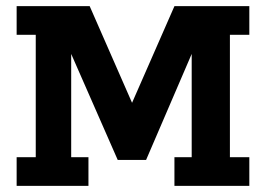

<svg xmlns="http://www.w3.org/2000/svg" viewBox="-20 -603 862 623"><path d="M34 0V-93H96V-490H34V-583H271L417 -250H400L546 -583H789V-490H726V-93H789V0H546V-93H602V-428L454 -84H362L211 -428V-93H267V0Z"/></svg>

Font: Rokkitt SemiBold
Style: Bold
Weight: 700
Version: Version 3.103